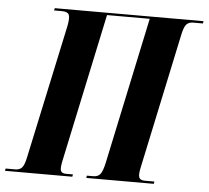

<svg xmlns="http://www.w3.org/2000/svg" viewBox="-93 -769 896 824"><g transform="rotate(5 354.5 -357.0)"><path d="M-42 0 -40 -10H1Q21 -10 31 -22Q41 -34 48 -69L171 -643Q178 -679 172 -691.5Q166 -704 142 -704H108L110 -714H751L749 -704H707Q687 -704 677 -691.5Q667 -679 660 -644L538 -70Q530 -35 534.5 -22.5Q539 -10 559 -10H601L599 0H308L310 -10H337Q358 -10 368 -23Q378 -36 386 -73L520 -704H336L201 -69Q193 -34 197 -22Q201 -10 220 -10H250L248 0Z"/></g></svg>

Font: Noto Serif Display ExtraCondensed ExtraBold
Style: Italic
Weight: 800
Width: 2
Italic angle: -12°
Designer: Monotype Design Team
Foundry: Monotype Imaging Inc.
Version: Version 2.009